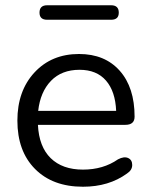

<svg xmlns="http://www.w3.org/2000/svg" viewBox="-20 -700 572 729"><path d="M402 -625H159Q130 -625 130 -652Q130 -680 159 -680H402Q431 -680 431 -652Q431 -625 402 -625ZM295 9Q180 9 113 -58.5Q46 -126 46 -242Q46 -355 111 -425Q176 -495 280 -495Q378 -495 434.5 -431.5Q491 -368 491 -257Q491 -226 456 -226H124Q128 -143 172.5 -99.5Q217 -56 295 -56Q372 -56 428 -95Q451 -107 466.5 -100Q482 -93 482 -73.5Q482 -54 462 -41Q393 9 295 9ZM282 -435Q214 -435 173.5 -393Q133 -351 125 -279H421Q418 -353 382.5 -394Q347 -435 282 -435Z"/></svg>

Font: Nunito
Style: Regular
Weight: 400
Designer: Vernon Adams
Foundry: Vernon Adams
Version: Version 3.602